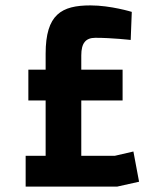

<svg xmlns="http://www.w3.org/2000/svg" viewBox="-20 -691 600 711"><path d="M468 -647C468 -647 390 -671 315 -671C208 -671 149 -638 149 -492V-433H85V-319H149V-114H75V0H414L495 -18L474 -130L405 -114H281V-319H434V-433H281V-486C281 -531 297 -551 333 -551C396 -551 464 -543 464 -543L468 -647Z"/></svg>

Font: RazerF5
Style: Bold
Weight: 700
Foundry: Razer Inc.
Version: Version 2